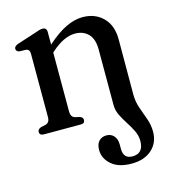

<svg xmlns="http://www.w3.org/2000/svg" viewBox="-105 -549 767 862"><g transform="rotate(-15 279.0 -118.0)"><path d="M390 -46V-305Q390 -353 366.8 -377Q343.5 -401 305 -401Q280.5 -401 253 -388.5Q225.5 -376 194.5 -348.5L189.5 -344V-69.5Q189.5 -44 208.5 -38.5L230.5 -33.5Q244.5 -28 244.5 -16.5Q244.5 0 225.5 0H54.5Q34 0 34 -16.5Q34 -28.5 49.5 -34.5L72.5 -39.5Q91.5 -45.5 91.5 -69V-365Q91.5 -384.5 76 -387.5L43.5 -388.5Q29 -392 29 -404Q29 -416 47 -422.5L135 -451Q146.5 -455 154.5 -457.5Q162.5 -460 170 -460Q189.5 -460 189.5 -439V-381Q239 -425 279.5 -444.2Q320 -463.5 357 -463.5Q415 -463.5 451.8 -426.8Q488.5 -390 488.5 -325L488 -69Q488 -36 498.5 -5.8Q509 24.5 519.8 54Q530.5 83.5 530.5 114.5Q530.5 166 495.5 197.5Q460.5 229 401.5 229Q340.5 229 307.8 200.2Q275 171.5 275 132.5Q275 105.5 288.2 91.2Q301.5 77 323.5 77Q345 77 358 92Q371 107 371 131.5V152.5Q371 198.5 413.5 198.5Q464.5 198 464.5 140Q464.5 115.5 453.2 92.5Q442 69.5 427.2 47Q412.5 24.5 401.2 1.5Q390 -21.5 390 -46Z"/></g></svg>

Font: Fraunces 72pt S050
Style: Regular
Weight: 400
Version: Version 1.000; ttfautohint (v1.8.3)